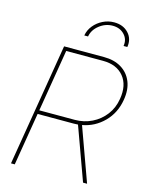

<svg xmlns="http://www.w3.org/2000/svg" viewBox="-136 -1018 849 1102"><g transform="rotate(15 289.0 -467.5)"><path d="M39.6 0 160.2 -727.5H397.5Q458 -727.5 500.7 -701.7Q543.5 -675.8 562.5 -628.9Q581.5 -582 570.8 -519.5Q557.6 -439.5 504.2 -385.5Q450.7 -331.5 376.5 -317.9L491.7 0H467.8L353.5 -314.5Q341.3 -313.5 328.6 -313.5H113.8L62 0ZM117.7 -335.9H328.6Q383.3 -335.9 429.9 -358.9Q476.6 -381.8 508.1 -423.1Q539.6 -464.4 548.3 -519.5Q562.5 -603.5 520.8 -654.3Q479 -705.1 397.5 -705.1H178.7ZM403.3 -935.1Q457 -935.1 488.5 -901.1Q520 -867.2 511.7 -817.9H489.3Q496.1 -857.9 469.7 -886Q443.4 -914.1 399.9 -914.1Q356.4 -914.1 320.8 -886Q285.2 -857.9 278.3 -817.9H255.9Q261.7 -851.1 283.2 -877.4Q304.7 -903.8 336.2 -919.4Q367.7 -935.1 403.3 -935.1Z"/></g></svg>

Font: Inter Display Thin
Style: Italic
Weight: 100
Italic angle: -9.39999°
Designer: Rasmus Andersson
Foundry: rsms
Version: Version 4.000;git-a52131595